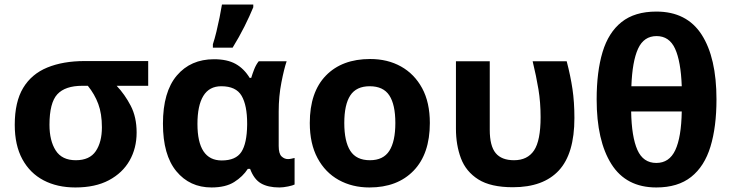

<svg xmlns="http://www.w3.org/2000/svg" viewBox="-20 -816 3222 846"><path d="M582 -232Q582 -163 551 -108.5Q520 -54 460 -22Q400 10 312 10Q232 10 172 -21.5Q112 -53 78.5 -114.5Q45 -176 45 -266Q45 -367 82 -428.5Q119 -490 188.5 -518.5Q258 -547 353 -547H633V-438H494Q530 -400 556 -350Q582 -300 582 -232ZM198 -266Q198 -196 225.5 -153Q253 -110 314 -110Q375 -110 402 -150Q429 -190 429 -255Q429 -315 413 -358Q397 -401 367 -438H343Q267 -438 232.5 -400.5Q198 -363 198 -266Z M912 10Q816 10 757 -61.5Q698 -133 698 -271Q698 -411 759 -483Q820 -555 923 -555Q981 -555 1018 -534.5Q1055 -514 1080 -473H1087Q1092 -490 1100 -510.5Q1108 -531 1120 -546H1243Q1232 -514 1220 -453Q1208 -392 1208 -325V-173Q1208 -139 1220.5 -127Q1233 -115 1249 -115Q1256 -115 1265 -117Q1274 -119 1278 -120V-3Q1271 1 1249.5 5.5Q1228 10 1211 10Q1161 10 1130 -8Q1099 -26 1082 -72H1072Q1050 -38 1012 -14Q974 10 912 10ZM957 -109Q1019 -109 1043.5 -146.5Q1068 -184 1069 -266V-272Q1069 -352 1044.5 -394Q1020 -436 955 -436Q902 -436 876 -393.5Q850 -351 850 -270Q850 -109 957 -109ZM918 -606V-621Q926 -645 933.5 -676Q941 -707 947.5 -739Q954 -771 958 -796H1096V-784Q1080 -745 1057 -699Q1034 -653 1005 -606Z M1874 -274Q1874 -138 1802.5 -64Q1731 10 1608 10Q1532 10 1472.5 -23Q1413 -56 1379 -119.5Q1345 -183 1345 -274Q1345 -410 1416 -483Q1487 -556 1611 -556Q1688 -556 1747 -523Q1806 -490 1840 -427.5Q1874 -365 1874 -274ZM1497 -274Q1497 -193 1523.5 -151.5Q1550 -110 1610 -110Q1669 -110 1695.5 -151.5Q1722 -193 1722 -274Q1722 -355 1695.5 -395.5Q1669 -436 1609 -436Q1550 -436 1523.5 -395.5Q1497 -355 1497 -274Z M2240 9Q2142 9 2087.5 -25.5Q2033 -60 2011 -118.5Q1989 -177 1989 -249V-546H2138V-244Q2138 -173 2164 -141.5Q2190 -110 2245 -110Q2304 -110 2333 -153Q2362 -196 2362 -300Q2362 -365 2352.5 -422.5Q2343 -480 2327 -546H2477Q2494 -481 2502.5 -423.5Q2511 -366 2511 -296Q2511 -139 2442.5 -65Q2374 9 2240 9Z M3137 -378Q3137 -257 3110.5 -170Q3084 -83 3025.5 -36.5Q2967 10 2872 10Q2739 10 2674 -93Q2609 -196 2609 -378Q2609 -500 2635 -586.5Q2661 -673 2719 -719Q2777 -765 2872 -765Q3006 -765 3071.5 -663.5Q3137 -562 3137 -378ZM2873 -657Q2817 -657 2791.5 -601.5Q2766 -546 2762 -436H2984Q2980 -546 2954.5 -601.5Q2929 -657 2873 -657ZM2872 -98Q2929 -98 2955.5 -154.5Q2982 -211 2984 -325H2761Q2763 -213 2788.5 -155.5Q2814 -98 2872 -98Z"/></svg>

Font: Noto IKEA Arabic
Style: Bold
Weight: 700
Designer: Monotype Design Team
Foundry: Monotype Imaging Inc.
Version: Version 1.200